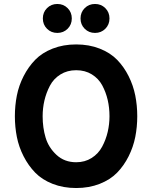

<svg xmlns="http://www.w3.org/2000/svg" viewBox="-20 -936 767 968"><path d="M321 -791Q300 -770 269 -770Q238 -770 217 -791Q196 -812 196 -843Q196 -874 217 -895Q238 -916 269 -916Q300 -916 321 -895Q342 -874 342 -843Q342 -812 321 -791ZM65 -245.5Q55 -296 55 -350Q55 -404 65 -454.5Q75 -505 99 -552Q123 -599 157.5 -634.5Q192 -670 245.5 -691Q299 -712 364 -712Q429 -712 482.5 -691Q536 -670 570.5 -634.5Q605 -599 628.5 -552Q652 -505 662 -454.5Q672 -404 672 -350Q672 -296 662 -245.5Q652 -195 628.5 -148Q605 -101 570.5 -65.5Q536 -30 482.5 -9Q429 12 364 12Q299 12 245.5 -9Q192 -30 157.5 -65.5Q123 -101 99 -148Q75 -195 65 -245.5ZM195 -350Q195 -292 210 -242Q225 -192 265 -155Q305 -118 364 -118Q408 -118 442 -139.5Q476 -161 495 -196.5Q514 -232 523 -271Q532 -310 532 -350Q532 -393 523 -432Q514 -471 495.5 -505.5Q477 -540 443 -561Q409 -582 364 -582Q319 -582 284.5 -560.5Q250 -539 231.5 -503.5Q213 -468 204 -429.5Q195 -391 195 -350ZM407 -791Q386 -812 386 -843Q386 -874 407 -895Q428 -916 459 -916Q490 -916 511 -895Q532 -874 532 -843Q532 -812 511 -791Q490 -770 459 -770Q428 -770 407 -791Z"/></svg>

Font: ReCut ExtraBold
Style: Regular
Weight: 800
Designer: Giant Group (for alternate capitals set)
Version: Version 2.002;FEAKit 1.0